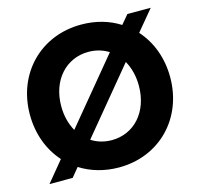

<svg xmlns="http://www.w3.org/2000/svg" viewBox="-126 -964 1233 1183"><g transform="rotate(-15 491.0 -372.5)"><path d="M938 -373C938 -497 896 -606 824 -686L933 -817H784L736 -760C667 -804 584 -828 491 -828C232 -828 43 -635 43 -373C43 -249 85 -140 157 -60L49 71H197L244 14C313 58 398 83 491 83C750 83 938 -111 938 -373ZM619 -618 283 -212C258 -256 243 -311 243 -373C243 -541 349 -654 491 -654C539 -654 582 -641 619 -618ZM738 -373C738 -204 633 -91 491 -91C443 -91 399 -104 362 -128L698 -534C723 -490 738 -435 738 -373Z"/></g></svg>

Font: LINE Seed JP App_OTF ExtraBold
Style: Regular
Weight: 800
Designer: LINE & Fontrix & Fontworks
Version: Version 1.013